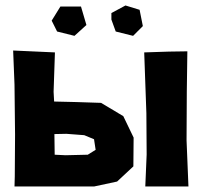

<svg xmlns="http://www.w3.org/2000/svg" viewBox="-20 -672 728 691"><path d="M27.3 -490.2 32.2 -367.2 34.2 -187.5 33.2 -37.1 32.2 -1H111.3H165H319.3L401.4 -18.6L460 -73.2L460.9 -176.8L423.8 -253.9L343.8 -301.8L254.9 -304.7L174.8 -306.6L172.9 -341.8L177.7 -483.4ZM176.8 -115.2 175.8 -189.5 218.8 -190.4 283.2 -185.5 318.4 -170.9 324.2 -132.8 295.9 -115.2 215.8 -113.3ZM499 -483.4 506.8 -264.6 507.8 -116.2 502.9 -1H583H658.2L651.4 -167L652.3 -342.8L654.3 -487.3L587.9 -486.3ZM166 -597.7 185.5 -558.6 248 -543 291 -582 271.5 -648.4H197.3ZM380.9 -601.6 396.5 -558.6 459 -543 494.1 -578.1 482.4 -636.7 431.6 -652.3 380.9 -625Z"/></svg>

Font: MaokenAssortedSans-TC
Style: Regular
Weight: 500
Version: Version 0.83